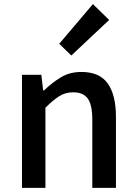

<svg xmlns="http://www.w3.org/2000/svg" viewBox="-20 -914 664 934"><path d="M87 0V-550H181L190 -474H194Q232 -511 275.5 -537.5Q319 -564 376 -564Q464 -564 504 -508Q544 -452 544 -346V0H429V-332Q429 -404 407 -434.5Q385 -465 336 -465Q298 -465 268 -446Q238 -427 201 -390V0ZM432 -894 511 -817 327 -644 268 -701Z"/></svg>

Font: Kinto Sans Med
Style: Regular
Weight: 500
Designer: Authors: Ryoko NISHIZUKA  (kana & ideographs); Paul D. Hunt (Latin, Greek & Cyrillic); Wenlong ZHANG  (bopomofo); Sandol
Foundry: Adobe Systems Incorporated, ookami Inc.
Version: Version 0.001